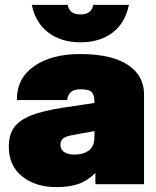

<svg xmlns="http://www.w3.org/2000/svg" viewBox="-20 -753 637 785"><path d="M370 -46Q338 -14 301 -1Q264 12 210 12Q126 12 71 -31.5Q16 -75 16 -153Q16 -201 37 -231Q58 -261 106 -280.5Q154 -300 239 -313L366 -332V-341Q366 -361 356.5 -374.5Q347 -388 310 -388Q279 -388 266.5 -373Q254 -358 255 -344H49Q48 -432 119 -482Q190 -532 307 -532Q436 -532 502.5 -488Q569 -444 569 -367V0H370ZM283 -121Q321 -121 343.5 -138Q366 -155 366 -192V-217L284 -202Q252 -197 239.5 -188Q227 -179 227 -161Q227 -142 242 -131.5Q257 -121 283 -121ZM110 -733H257Q263 -694 309 -694Q355 -694 361 -733H507Q492 -659 440 -619.5Q388 -580 309 -580Q230 -580 177.5 -620Q125 -660 110 -733Z"/></svg>

Font: Aspekta 1000
Style: Regular
Weight: 1000
Designer: Ivo Dolenc
Version: Version 2.000